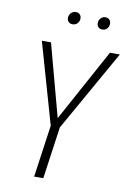

<svg xmlns="http://www.w3.org/2000/svg" viewBox="-94 -915 660 972"><g transform="rotate(10 236.0 -428.5)"><path d="M472 -684 237 -268 199 0H152L190 -268L71 -684H118L218 -312L421 -684ZM181 -821Q181 -836 191 -846.5Q201 -857 216 -857Q229 -857 236.5 -849Q244 -841 244 -829Q244 -813 234 -803Q224 -793 209 -793Q196 -793 188.5 -801Q181 -809 181 -821ZM334 -821Q334 -836 344 -846.5Q354 -857 368 -857Q381 -857 388.5 -849Q396 -841 396 -829Q396 -813 386.5 -803Q377 -793 362 -793Q349 -793 341.5 -801Q334 -809 334 -821Z"/></g></svg>

Font: Fira Sans Extra Condensed ExtraLight
Style: Italic
Weight: 275
Width: 3
Italic angle: -8°
Designer: Carrois Corporate & Edenspiekermann AG
Foundry: Carrois Corporate GbR & Edenspiekermann AG
Version: Version 4.203